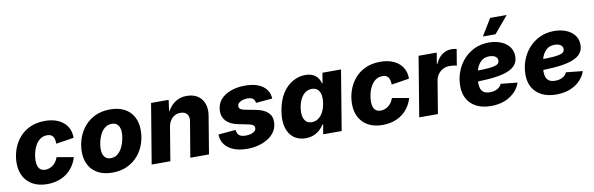

<svg xmlns="http://www.w3.org/2000/svg" viewBox="-51 -1242 5339 1725"><g transform="rotate(-10 2618.5 -379.5)"><path d="M271.5 10.3Q196.3 10.3 142.6 -18.6Q88.9 -47.4 60.3 -99.6Q31.7 -151.9 31.7 -221.7Q31.7 -284.2 51.5 -343.3Q71.3 -402.3 110.6 -449.7Q149.9 -497.1 209 -524.9Q268.1 -552.7 346.7 -552.7Q399.4 -552.7 441.9 -539.1Q484.4 -525.4 514.4 -500Q544.4 -474.6 560.3 -438.7Q576.2 -402.8 575.2 -358.4L413.6 -333Q413.1 -354.5 409.4 -371.1Q405.8 -387.7 397.7 -399.2Q389.6 -410.6 376.7 -416.5Q363.8 -422.4 345.2 -422.4Q307.6 -422.4 280.5 -402.6Q253.4 -382.8 236.3 -350.8Q219.2 -318.8 211.2 -283Q203.1 -247.1 203.1 -214.8Q203.1 -185.5 210.9 -164.1Q218.8 -142.6 235.1 -131.3Q251.5 -120.1 277.3 -120.1Q296.4 -120.1 314.2 -126.5Q332 -132.8 347.4 -144.8Q362.8 -156.7 375 -174.3Q387.2 -191.9 394.5 -213.9L547.4 -187Q533.7 -141.1 508.5 -104.7Q483.4 -68.4 448.2 -42.7Q413.1 -17.1 368.7 -3.4Q324.2 10.3 271.5 10.3Z M866.7 10.3Q789.6 10.3 735.8 -18.3Q682.1 -46.9 654.1 -98.6Q626 -150.4 626 -219.7Q626 -285.6 647.2 -345.5Q668.5 -405.3 709 -452.1Q749.5 -499 808.1 -525.9Q866.7 -552.7 941.9 -552.7Q1018.6 -552.7 1072 -524.2Q1125.5 -495.6 1153.6 -443.8Q1181.6 -392.1 1181.6 -322.8Q1181.6 -256.8 1160.9 -197Q1140.1 -137.2 1099.6 -90.3Q1059.1 -43.5 1000.5 -16.6Q941.9 10.3 866.7 10.3ZM873 -120.1Q910.2 -120.1 936.3 -141.4Q962.4 -162.6 978.8 -195.3Q995.1 -228 1002.9 -263.9Q1010.7 -299.8 1010.7 -329.6Q1010.7 -358.4 1002 -379.4Q993.2 -400.4 976.6 -411.4Q960 -422.4 935.1 -422.4Q897.9 -422.4 871.6 -401.6Q845.2 -380.9 828.9 -348.4Q812.5 -315.9 804.9 -280.3Q797.4 -244.6 797.4 -214.8Q797.4 -170.9 816.9 -145.5Q836.4 -120.1 873 -120.1Z M1445.8 -306.2 1395 0H1224.6L1315.4 -545.9H1475.6L1457 -408.2L1447.8 -413.6Q1478.5 -478.5 1525.6 -515.6Q1572.8 -552.7 1641.1 -552.7Q1700.7 -552.7 1741 -525.9Q1781.2 -499 1798.1 -451.4Q1814.9 -403.8 1804.2 -341.8L1747.6 0H1577.1L1630.9 -319.8Q1638.7 -366.2 1618.4 -389.4Q1598.1 -412.6 1559.6 -412.6Q1529.8 -412.6 1506.1 -399.4Q1482.4 -386.2 1466.8 -362.1Q1451.2 -337.9 1445.8 -306.2Z M2096.2 10.3Q2025.4 10.3 1973.4 -10.5Q1921.4 -31.2 1893.1 -68.6Q1864.7 -106 1862.8 -156.7Q1862.8 -158.2 1862.8 -159.4Q1862.8 -160.6 1862.8 -161.6L2021 -175.3Q2024.9 -140.1 2043.5 -124.8Q2062 -109.4 2105 -109.4Q2126.5 -109.4 2147.7 -114.7Q2168.9 -120.1 2183.1 -131.6Q2197.3 -143.1 2198.2 -161.1Q2199.2 -177.2 2186.8 -187.7Q2174.3 -198.2 2143.6 -204.1L2051.3 -222.7Q1980 -237.3 1944.6 -275.4Q1909.2 -313.5 1911.6 -368.7Q1913.6 -429.7 1949.5 -470.7Q1985.4 -511.7 2043.9 -532.2Q2102.5 -552.7 2171.4 -552.7Q2274.9 -552.7 2332 -511.5Q2389.2 -470.2 2393.6 -402.3Q2393.6 -400.9 2393.8 -399.2Q2394 -397.5 2394.5 -396L2243.7 -382.8Q2240.7 -410.6 2223.6 -423.1Q2206.5 -435.5 2172.9 -435.5Q2152.8 -435.5 2132.3 -429.7Q2111.8 -423.8 2097.4 -412.4Q2083 -400.9 2082 -381.8Q2081.1 -367.7 2091.6 -356.9Q2102.1 -346.2 2131.3 -340.3L2232.9 -320.8Q2304.7 -307.1 2340.6 -272.7Q2376.5 -238.3 2374 -184.1Q2372.6 -137.2 2349.4 -101.1Q2326.2 -64.9 2286.9 -40Q2247.6 -15.1 2198.5 -2.4Q2149.4 10.3 2096.2 10.3Z M2629.4 7.8Q2568.8 7.8 2524.4 -23.7Q2480 -55.2 2460.7 -117.7Q2441.4 -180.2 2456.5 -272.5Q2472.7 -368.7 2513.4 -430.7Q2554.2 -492.7 2609.1 -522.7Q2664.1 -552.7 2721.2 -552.7Q2764.6 -552.7 2793 -538.1Q2821.3 -523.4 2837.4 -500.2Q2853.5 -477.1 2859.4 -452.1H2863.3L2878.9 -545.9H3048.3L2958 0H2789.6L2804.2 -88.4H2798.8Q2784.2 -63.5 2760 -41.5Q2735.8 -19.5 2703.4 -5.9Q2670.9 7.8 2629.4 7.8ZM2709.5 -125Q2742.2 -125 2768.3 -143.6Q2794.4 -162.1 2812 -195.1Q2829.6 -228 2836.4 -272.5Q2844.2 -317.9 2837.6 -350.8Q2831.1 -383.8 2811 -401.6Q2791 -419.4 2758.3 -419.4Q2725.1 -419.4 2699.5 -401.1Q2673.8 -382.8 2656.5 -349.9Q2639.2 -316.9 2631.8 -272.5Q2624.5 -228.5 2630.9 -195.1Q2637.2 -161.6 2657 -143.3Q2676.8 -125 2709.5 -125Z M3331.1 10.3Q3255.9 10.3 3202.1 -18.6Q3148.4 -47.4 3119.9 -99.6Q3091.3 -151.9 3091.3 -221.7Q3091.3 -284.2 3111.1 -343.3Q3130.9 -402.3 3170.2 -449.7Q3209.5 -497.1 3268.6 -524.9Q3327.6 -552.7 3406.2 -552.7Q3459 -552.7 3501.5 -539.1Q3543.9 -525.4 3574 -500Q3604 -474.6 3619.9 -438.7Q3635.7 -402.8 3634.8 -358.4L3473.1 -333Q3472.7 -354.5 3469 -371.1Q3465.3 -387.7 3457.3 -399.2Q3449.2 -410.6 3436.3 -416.5Q3423.3 -422.4 3404.8 -422.4Q3367.2 -422.4 3340.1 -402.6Q3313 -382.8 3295.9 -350.8Q3278.8 -318.8 3270.8 -283Q3262.7 -247.1 3262.7 -214.8Q3262.7 -185.5 3270.5 -164.1Q3278.3 -142.6 3294.7 -131.3Q3311 -120.1 3336.9 -120.1Q3356 -120.1 3373.8 -126.5Q3391.6 -132.8 3407 -144.8Q3422.4 -156.7 3434.6 -174.3Q3446.8 -191.9 3454.1 -213.9L3606.9 -187Q3593.3 -141.1 3568.1 -104.7Q3543 -68.4 3507.8 -42.7Q3472.7 -17.1 3428.2 -3.4Q3383.8 10.3 3331.1 10.3Z M3665.5 0 3755.9 -545.9H3921.4L3904.8 -446.3H3910.6Q3934.6 -500.5 3972.7 -526.6Q4010.7 -552.7 4055.7 -552.7Q4067.9 -552.7 4080.3 -551.3Q4092.8 -549.8 4103.5 -546.9L4078.6 -398.4Q4066.9 -402.8 4047.4 -405Q4027.8 -407.2 4012.2 -407.2Q3981 -407.2 3954.1 -393.3Q3927.2 -379.4 3908.9 -355Q3890.6 -330.6 3885.3 -297.9L3835.9 0Z M4319.8 11.7Q4244.6 11.7 4190.2 -15.1Q4135.7 -42 4106.2 -92Q4076.7 -142.1 4076.7 -211.9Q4076.7 -279.8 4099.6 -341.3Q4122.6 -402.8 4164.8 -450.7Q4207 -498.5 4265.9 -526.1Q4324.7 -553.7 4397.5 -553.7Q4457 -553.7 4505.4 -534.4Q4553.7 -515.1 4582 -478.8Q4610.4 -442.4 4610.4 -391.1Q4610.4 -337.9 4578.1 -304.9Q4545.9 -272 4484.4 -254.4Q4422.9 -236.8 4335 -230.5Q4247.1 -224.1 4135.7 -224.1L4152.3 -321.8Q4247.6 -321.8 4307.1 -324Q4366.7 -326.2 4398.7 -332.8Q4430.7 -339.4 4442.6 -350.8Q4454.6 -362.3 4454.6 -379.9Q4454.6 -403.8 4434.8 -417.2Q4415 -430.7 4379.4 -430.7Q4335 -430.7 4307.4 -406.5Q4279.8 -382.3 4265.6 -346.4Q4251.5 -310.5 4246.3 -272.9Q4241.2 -235.4 4241.2 -208Q4241.2 -180.7 4249.3 -158.9Q4257.3 -137.2 4277.3 -124.5Q4297.4 -111.8 4332.5 -111.8Q4370.1 -111.8 4398.4 -127Q4426.8 -142.1 4438 -169.9L4589.8 -154.3Q4564.5 -80.1 4493.2 -34.2Q4421.9 11.7 4319.8 11.7ZM4355 -616.2 4448.2 -769.5H4599.1L4470.2 -616.2Z M4915 11.7Q4839.8 11.7 4785.4 -15.1Q4731 -42 4701.4 -92Q4671.9 -142.1 4671.9 -211.9Q4671.9 -279.8 4694.8 -341.3Q4717.8 -402.8 4760 -450.7Q4802.2 -498.5 4861.1 -526.1Q4919.9 -553.7 4992.7 -553.7Q5052.2 -553.7 5100.6 -534.4Q5148.9 -515.1 5177.2 -478.8Q5205.6 -442.4 5205.6 -391.1Q5205.6 -337.9 5173.3 -304.9Q5141.1 -272 5079.6 -254.4Q5018.1 -236.8 4930.2 -230.5Q4842.3 -224.1 4731 -224.1L4747.6 -321.8Q4842.8 -321.8 4902.3 -324Q4961.9 -326.2 4993.9 -332.8Q5025.9 -339.4 5037.8 -350.8Q5049.8 -362.3 5049.8 -379.9Q5049.8 -403.8 5030 -417.2Q5010.3 -430.7 4974.6 -430.7Q4930.2 -430.7 4902.6 -406.5Q4875 -382.3 4860.8 -346.4Q4846.7 -310.5 4841.6 -272.9Q4836.4 -235.4 4836.4 -208Q4836.4 -180.7 4844.5 -158.9Q4852.5 -137.2 4872.6 -124.5Q4892.6 -111.8 4927.7 -111.8Q4965.3 -111.8 4993.7 -127Q5022 -142.1 5033.2 -169.9L5185.1 -154.3Q5159.7 -80.1 5088.4 -34.2Q5017.1 11.7 4915 11.7Z"/></g></svg>

Font: Inter ExtraBold
Style: Italic
Weight: 800
Italic angle: -9.3988°
Designer: Rasmus Andersson
Foundry: rsms
Version: Version 4.001;git-66647c0bb